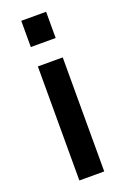

<svg xmlns="http://www.w3.org/2000/svg" viewBox="-138 -746 517 791"><g transform="rotate(-20 120.5 -350.0)"><path d="M66 0V-500H175V0ZM66 -585V-700H175V-585Z"/></g></svg>

Font: Titillium Web[RUS by Daymarius]
Style: Regular
Weight: 600
Designer: Cyrillization by Daymarius
Foundry: Cyrillization by Daymarius
Version: Version 1.002 September 11, 2018